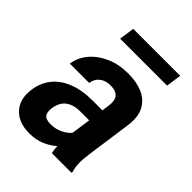

<svg xmlns="http://www.w3.org/2000/svg" viewBox="-206 -817 936 936"><g transform="rotate(45 262.0 -349.5)"><path d="M482.9 -709 471.7 -629.9H147.9L159.2 -709ZM440.4 -127.9Q434.1 -83.5 435.3 -55.7Q436.5 -27.8 443.4 -8.3L442.4 0H307.6Q302.2 -18.1 301.8 -43.5Q275.9 -19.5 240.2 -4.9Q204.6 9.8 161.1 9.8Q87.4 9.8 47.9 -32.7Q8.3 -75.2 18.6 -149.4Q25.9 -201.2 55.9 -239.7Q85.9 -278.3 139.2 -300Q192.4 -321.8 268.6 -321.8H334L339.4 -361.3Q350.1 -437 275.4 -436Q242.2 -436 220 -418.5Q197.8 -400.9 193.8 -370.6H60.5Q66.9 -416.5 98.4 -454.6Q129.9 -492.7 180.9 -515.4Q231.9 -538.1 296.9 -538.1Q355 -538.1 397.7 -519.3Q440.4 -500.5 460.9 -460.9Q481.4 -421.4 473.1 -359.9ZM203.1 -95.2Q237.8 -95.2 266.1 -109.4Q294.4 -123.5 308.6 -142.1L322.8 -241.7H263.7Q226.6 -241.7 203.1 -230.5Q179.7 -219.2 167.7 -200Q155.8 -180.7 152.3 -156.2Q147.9 -125.5 158.7 -110.4Q169.4 -95.2 203.1 -95.2Z"/></g></svg>

Font: Robert Sans ExtraBold
Style: Italic
Weight: 800
Italic angle: -8°
Designer: Christian Robertson (extended by Adam Twardoch)
Foundry: Google
Version: Version 12.135;April 2, 2019;FontCreator 11.5.0.2425 64-bit;